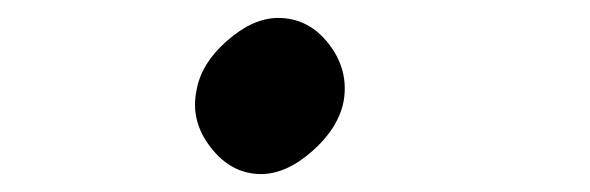

<svg xmlns="http://www.w3.org/2000/svg" viewBox="-20 -197 658 214"><path d="M271 -3Q238 -3 215 -32.5Q192 -62 199 -96Q204 -126 233 -151.5Q262 -177 290 -177Q324 -177 346.5 -148Q369 -119 363 -84Q357 -54 328 -28.5Q299 -3 271 -3Z"/></svg>

Font: Hermit LightItalic
Style: Regular
Weight: 300
Italic angle: -10°
Designer: Pablo Caro
Version: Version 2.000;PS 002.000;hotconv 1.0.88;makeotf.lib2.5.64775